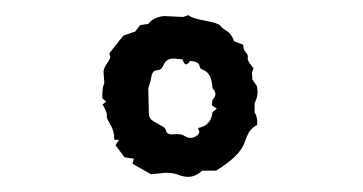

<svg xmlns="http://www.w3.org/2000/svg" viewBox="-20 -466 484 256"><path d="M230.9 -230.2Q224.6 -230.2 218 -232.9Q211.3 -235.6 201.2 -235.6L181.2 -233.7L156.6 -247.7L158.6 -254.4L146.1 -256.3L134 -272.4L138.7 -279.4L132.4 -279.8Q132.4 -291.5 127.3 -299.7Q122.3 -307.9 122.3 -310.2L122.7 -311.8Q122.7 -316.5 116.8 -326.7L121.5 -330.6L116.4 -334.9Q116.4 -348.1 117.8 -351.5Q119.1 -354.8 119.1 -356.7L118 -369.6Q118 -374.7 122.5 -381.1Q127 -387.6 127 -390.3L125.8 -395L144.5 -418.5L160.2 -423.9L166.8 -432.5L177.7 -434.1Q184.4 -443.1 198.4 -444.6L224.2 -443.4L231.2 -445.8Q235.9 -441.5 253.5 -438.4Q271.1 -435.2 273.6 -431.9Q276.2 -428.6 278.7 -427Q281.2 -425.5 283.6 -423.9Q289.1 -419.6 292.2 -411L304.3 -406.3Q304.3 -399.7 307.4 -396.6Q310.5 -393.5 310.5 -389.9L310.2 -388Q310.2 -384.1 318 -375.1L316 -369.6L316.4 -360.2L322.7 -350.9L323.4 -343.8Q323.4 -336 319.5 -328.6V-316.1Q323 -310.6 323 -303.2L322.7 -299.3Q316.4 -295.8 313.3 -291.7Q310.2 -287.6 306.2 -276.3Q300.4 -258.3 268 -238.4H249.6Q240.6 -230.2 230.9 -230.2ZM234.4 -282.1Q237.5 -282.1 241.6 -284.5Q245.7 -286.8 245.7 -290.7L244.1 -295.4Q261.7 -298.5 263.3 -316.5L269.1 -321.2L262.5 -325.5L263.3 -332.9Q267.2 -336.8 267.2 -340.7Q267.2 -344.6 263.3 -348.5Q262.5 -359.5 260 -364.2Q257.4 -368.8 254.5 -370.8Q251.6 -372.7 249 -373.7Q246.5 -374.7 246.1 -378.2Q245.3 -383.7 233.6 -384.9Q230.5 -380.2 228.1 -380.2Q225.4 -380.2 223.4 -386.8L211.7 -388Q202.3 -388 198.8 -380.6Q197.3 -377.8 195.7 -375.3Q194.1 -372.7 189.8 -372.4Q185.5 -372 183.8 -369.4Q182 -366.9 180.9 -358.7L177.7 -348.1L178.5 -314.5Q178.5 -309.5 181.8 -306.5Q185.2 -303.6 189.3 -301.5Q193.4 -299.3 196.9 -297.4Q200.4 -295.4 201.2 -292.3Q202.3 -286.8 209 -286.8L216.4 -287.2Q222.3 -287.2 226.2 -284.7Q230.1 -282.1 234.4 -282.1Z"/></svg>

Font: Truetypewriter PolyglOTT
Style: Regular
Weight: 400
Designer: Sergey Beatoff a.k.a. Sam_T
Version: Version 3.76